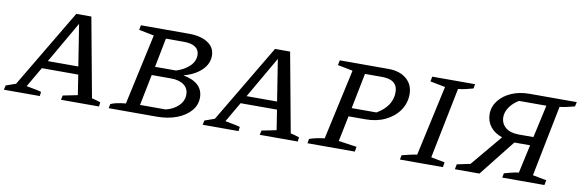

<svg xmlns="http://www.w3.org/2000/svg" viewBox="-80 -838 3487 1153"><g transform="rotate(10 1663.5 -262.0)"><path d="M493 -41Q507 -38 520.5 -34Q534 -30 546 -26L543 0H311L317 -27L406 -45L387 -167H165L94 -45Q117 -40 138.5 -36.5Q160 -33 185 -26L182 0H-37L-31 -27L29 -48L312 -524H404ZM193 -215H379L339 -468Z M602 0 607 -26Q622 -33 644.5 -38Q667 -43 699 -46L793 -477L701 -495L706 -524H1001Q1071 -524 1114.5 -496Q1158 -468 1158 -417Q1158 -367 1117.5 -328.5Q1077 -290 1010 -272Q1131 -249 1131 -157Q1131 -112 1100.5 -76.5Q1070 -41 1016.5 -20.5Q963 0 894 0ZM979 -471H868L833 -293H961Q1011 -309 1041.5 -338.5Q1072 -368 1072 -406Q1072 -438 1047.5 -454.5Q1023 -471 979 -471ZM784 -52H940Q987 -63 1017 -92.5Q1047 -122 1047 -161Q1047 -199 1018 -220Q989 -241 938 -241H822Z M1705 -41Q1719 -38 1732.5 -34Q1746 -30 1758 -26L1755 0H1523L1529 -27L1618 -45L1599 -167H1377L1306 -45Q1329 -40 1350.5 -36.5Q1372 -33 1397 -26L1394 0H1175L1181 -27L1241 -48L1524 -524H1616ZM1405 -215H1591L1551 -468Z M1814 0 1819 -27Q1835 -33 1857 -38Q1879 -43 1911 -47L2005 -476L1913 -494L1919 -524H2216Q2285 -524 2326 -489Q2367 -454 2367 -396Q2367 -341 2336.5 -297Q2306 -253 2253 -227.5Q2200 -202 2133 -202H2029L1997 -46L2108 -30L2103 0ZM2186 -470H2082L2039 -254H2190Q2236 -281 2259 -316Q2282 -351 2282 -393Q2282 -470 2186 -470Z M2378 0 2383 -27Q2407 -33 2430 -38.5Q2453 -44 2475 -47L2569 -476L2477 -494L2483 -524H2744L2739 -497Q2712 -490 2691.5 -485Q2671 -480 2648 -478L2561 -46L2645 -30L2640 0Z M2713 0 2719 -31 2800 -48 2959 -238Q2913 -253 2887 -286Q2861 -319 2861 -363Q2861 -408 2889 -444.5Q2917 -481 2965.5 -502.5Q3014 -524 3076 -524H3364L3358 -497Q3334 -491 3314 -486Q3294 -481 3267 -478L3181 -46L3265 -30L3259 0H3002L3007 -27Q3029 -33 3050 -38.5Q3071 -44 3095 -47L3133 -220H3037L2863 0ZM3053 -272H3144L3188 -471H3021Q2985 -449 2965 -419.5Q2945 -390 2945 -360Q2945 -320 2974 -296Q3003 -272 3053 -272Z"/></g></svg>

Font: Piazzolla SC
Style: Italic
Weight: 400
Italic angle: -11.3°
Designer: Juan Pablo del Peral
Foundry: Huerta Tipografica
Version: Version 1.330